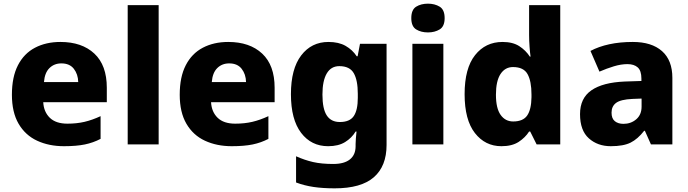

<svg xmlns="http://www.w3.org/2000/svg" viewBox="-20 -788 3758 1048"><path d="M310 -559Q427 -559 495 -495.5Q563 -432 563 -309V-230H216Q219 -177 252 -145Q285 -113 348 -113Q399 -113 441.5 -123Q484 -133 529 -154V-30Q489 -9 443 0.5Q397 10 329 10Q247 10 182.5 -20Q118 -50 81.5 -112.5Q45 -175 45 -271Q45 -368 78 -432Q111 -496 171 -527.5Q231 -559 310 -559ZM315 -442Q276 -442 250 -416.5Q224 -391 220 -340H407Q406 -383 383 -412.5Q360 -442 315 -442Z M846 0H677V-760H846Z M1226 -559Q1343 -559 1411 -495.5Q1479 -432 1479 -309V-230H1132Q1135 -177 1168 -145Q1201 -113 1264 -113Q1315 -113 1357.5 -123Q1400 -133 1445 -154V-30Q1405 -9 1359 0.5Q1313 10 1245 10Q1163 10 1098.5 -20Q1034 -50 997.5 -112.5Q961 -175 961 -271Q961 -368 994 -432Q1027 -496 1087 -527.5Q1147 -559 1226 -559ZM1231 -442Q1192 -442 1166 -416.5Q1140 -391 1136 -340H1323Q1322 -383 1299 -412.5Q1276 -442 1231 -442Z M1773 -559Q1829 -559 1866.5 -537.5Q1904 -516 1927 -481H1932L1945 -549H2090V3Q2090 119 2020.5 179.5Q1951 240 1807 240Q1742 240 1691.5 232.5Q1641 225 1596 208V65Q1643 86 1689 96.5Q1735 107 1799 107Q1859 107 1890 82Q1921 57 1921 10V-2Q1921 -14 1922.5 -33Q1924 -52 1926 -70H1921Q1900 -35 1863.5 -12.5Q1827 10 1771 10Q1679 10 1623.5 -63Q1568 -136 1568 -274Q1568 -412 1624 -485.5Q1680 -559 1773 -559ZM1832 -427Q1787 -427 1763.5 -387Q1740 -347 1740 -272Q1740 -194 1763.5 -158Q1787 -122 1835 -122Q1889 -122 1911 -154.5Q1933 -187 1933 -254V-276Q1933 -350 1911 -388.5Q1889 -427 1832 -427Z M2316 -768Q2353 -768 2380 -751.5Q2407 -735 2407 -689Q2407 -644 2380 -627.5Q2353 -611 2316 -611Q2278 -611 2251.5 -627.5Q2225 -644 2225 -689Q2225 -735 2251.5 -751.5Q2278 -768 2316 -768ZM2400 -549V0H2231V-549Z M2717 10Q2628 10 2572 -62Q2516 -134 2516 -274Q2516 -415 2573 -487Q2630 -559 2723 -559Q2779 -559 2814.5 -536Q2850 -513 2872 -479H2876Q2873 -498 2870.5 -532.5Q2868 -567 2868 -598V-760H3038V0H2909L2874 -70H2868Q2847 -37 2811 -13.5Q2775 10 2717 10ZM2781 -125Q2835 -125 2857.5 -157.5Q2880 -190 2881 -257V-272Q2881 -345 2859.5 -383.5Q2838 -422 2780 -422Q2737 -422 2712 -384Q2687 -346 2687 -271Q2687 -197 2712.5 -161Q2738 -125 2781 -125Z M3434 -559Q3537 -559 3593.5 -509Q3650 -459 3650 -363V0H3533L3500 -74H3496Q3461 -29 3422 -9.5Q3383 10 3314 10Q3242 10 3194 -33Q3146 -76 3146 -165Q3146 -252 3208 -295Q3270 -338 3390 -343L3481 -346V-359Q3481 -402 3461 -420Q3441 -438 3405 -438Q3370 -438 3330.5 -426Q3291 -414 3252 -397L3203 -510Q3248 -534 3306 -546.5Q3364 -559 3434 -559ZM3431 -248Q3368 -245 3343 -226.5Q3318 -208 3318 -173Q3318 -141 3336 -126.5Q3354 -112 3383 -112Q3424 -112 3453 -137Q3482 -162 3482 -206V-250Z"/></svg>

Font: Noto Sans Khmer UI ExtraBold
Style: Regular
Weight: 800
Designer: Danh Hong and the Monotype Design Team
Foundry: Monotype Imaging Inc.
Version: Version 2.002; ttfautohint (v1.8.4.7-5d5b)